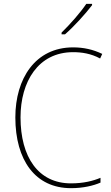

<svg xmlns="http://www.w3.org/2000/svg" viewBox="-20 -971 581 1001"><path d="M460 -944V-951H430C399 -905 346 -845 301 -801V-792H319C367 -834 425 -898 460 -944ZM361 -699C406 -699 454 -692 502 -666L513 -690C465 -713 416 -724 361 -724C164 -724 60 -561 60 -359C60 -136 164 10 350 10C414 10 467 -3 504 -19V-44C466 -28 416 -15 350 -15C179 -15 87 -153 87 -359C87 -545 179 -699 361 -699Z"/></svg>

Font: Noto Sans Thai Looped SemiCondensed Thin
Style: Regular
Weight: 100
Width: 4
Designer: Sasikarn Vongin, Ben Mitchell
Foundry: The Fontpad Ltd
Version: Version 1.001